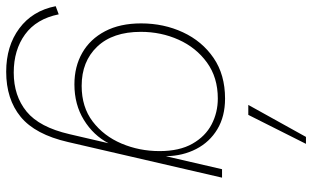

<svg xmlns="http://www.w3.org/2000/svg" viewBox="-226 -600 1033 636"><g transform="rotate(90 291.0 -281.5)"><path d="M210 215Q125 215 66.5 171.5Q8 128 -7 51L20 41Q35 115 86.5 152.5Q138 190 213 190Q290 190 342 147.5Q394 105 417 5L447 -124Q421 -74 370 -42.5Q319 -11 252 -11Q193 -11 147.5 -37Q102 -63 76 -112.5Q50 -162 50 -232Q50 -307 79.5 -370.5Q109 -434 164.5 -472Q220 -510 299 -510Q358 -510 400.5 -484.5Q443 -459 466 -414.5Q489 -370 490 -314L533 -500H561L443 10Q418 119 359.5 167Q301 215 210 215ZM257 -35Q327 -35 375 -71.5Q423 -108 448 -167Q473 -226 473 -293Q473 -359 448.5 -402Q424 -445 384.5 -465.5Q345 -486 299 -486Q229 -486 179.5 -450Q130 -414 104 -356Q78 -298 78 -231Q78 -138 127 -86.5Q176 -35 257 -35ZM449 -778 353 -587H320L426 -778Z"/></g></svg>

Font: Work Sans ExtraLight
Style: Italic
Weight: 200
Italic angle: -13°
Designer: Wei Huang
Foundry: Wei Huang
Version: Version 2.012; ttfautohint (v1.8.3)